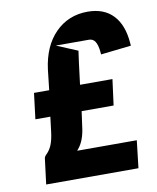

<svg xmlns="http://www.w3.org/2000/svg" viewBox="-81 -771 683 834"><g transform="rotate(-10 261.0 -354.0)"><path d="M213 -121H465H476L462 0H450H67H55L69 -112Q70 -120 77 -127Q94 -143 103 -165.5Q112 -188 116 -222L124 -287Q124 -287 58 -287L72 -401Q139 -401 139 -401L149 -490Q162 -592 219.5 -650Q277 -708 362 -708Q434 -708 474.5 -665Q515 -622 521 -542L522 -530L388 -515L387 -527Q384 -557 374.5 -572Q365 -587 347 -587Q328 -587 201 -587L294 -548L287 -497L275 -401H418L403 -287H262L253 -222Q246 -160 218 -127Z"/></g></svg>

Font: Relentless
Style: Condensed Bold Italic
Weight: 700
Width: 3
Italic angle: -7°
Designer: Sparks studio
Foundry: Sparks Studio
Version: Version 1.101